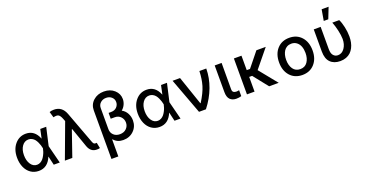

<svg xmlns="http://www.w3.org/2000/svg" viewBox="-38 -1657 5242 2740"><g transform="rotate(-20 2583.5 -286.5)"><path d="M276.4 11.2Q209 10.7 156.7 -25.4Q104.5 -61.5 75.9 -126.2Q47.4 -190.9 47.4 -272.9Q47.4 -396 113.3 -474.4Q179.2 -552.7 280.8 -552.7Q413.1 -552.7 469.2 -410.6H470.7L499.5 -545.4H589.8L527.8 -272.9L597.2 0H505.9L474.6 -133.3H472.7Q412.6 12.7 276.4 11.2ZM440.9 -272.9V-273.9Q435.5 -298.8 429 -320.8Q422.4 -342.8 409.7 -370.1Q397 -397.5 381.3 -416.7Q365.7 -436 341.6 -449.2Q317.4 -462.4 289.1 -462.4Q228 -462.4 190.2 -409.2Q152.3 -356 152.3 -272Q152.3 -188.5 188.7 -134.3Q225.1 -80.1 283.7 -80.1Q311 -80.1 335.2 -93.5Q359.4 -106.9 376 -127Q392.6 -147 406.5 -173.8Q420.4 -200.7 428.2 -224.4Q436 -248 440.9 -271.5Z M1159.2 7.8Q1066.9 7.8 1031.2 -90.3L927.2 -387.2H921.4L787.6 0H674.8L871.6 -529.3L855.5 -570.8Q834.5 -623.5 809.6 -637Q784.7 -650.4 733.4 -637.2L707.5 -726.1Q733.9 -737.3 775.4 -737.3Q897.9 -737.3 945.8 -610.4L1125 -129.4Q1129.4 -117.2 1132.6 -110.6Q1135.7 -104 1141.1 -96.4Q1146.5 -88.9 1153.6 -85.7Q1160.6 -82.5 1170.9 -82.5Q1177.2 -82.5 1189 -84L1206.1 2Q1183.1 8.8 1159.2 7.8Z M1532.7 -737.3Q1629.4 -737.3 1691.2 -680.9Q1752.9 -624.5 1752.9 -544.4Q1752.9 -502.4 1734.4 -461.9Q1715.8 -421.4 1681.2 -393.1Q1731.4 -365.7 1757.8 -315.9Q1784.2 -266.1 1784.2 -208.5Q1784.2 -114.7 1720.7 -52.7Q1657.2 9.3 1561 9.3Q1469.7 9.3 1417.5 -54.2L1412.1 -51.3V204.6H1307.6V-531.7Q1307.6 -621.6 1371.6 -679.4Q1435.5 -737.3 1532.7 -737.3ZM1494.1 -420.4V-426.8H1531.2Q1586.9 -426.8 1618.2 -459.5Q1649.4 -492.2 1649.4 -536.1Q1649.4 -581.5 1616.2 -611.3Q1583 -641.1 1532.7 -641.1Q1481.4 -641.1 1446.8 -610.1Q1412.1 -579.1 1412.1 -529.3V-207.5Q1412.1 -155.8 1448.2 -120.6Q1484.4 -85.4 1543.9 -85.4Q1605 -85.4 1642.6 -122.6Q1680.2 -159.7 1680.2 -212.9Q1680.2 -265.1 1645.3 -301.8Q1610.4 -338.4 1556.2 -338.4H1494.1Z M2110.4 11.2Q2043 10.7 1990.7 -25.4Q1938.5 -61.5 1909.9 -126.2Q1881.3 -190.9 1881.3 -272.9Q1881.3 -396 1947.3 -474.4Q2013.2 -552.7 2114.7 -552.7Q2247.1 -552.7 2303.2 -410.6H2304.7L2333.5 -545.4H2423.8L2361.8 -272.9L2431.2 0H2339.8L2308.6 -133.3H2306.6Q2246.6 12.7 2110.4 11.2ZM2274.9 -272.9V-273.9Q2269.5 -298.8 2262.9 -320.8Q2256.3 -342.8 2243.7 -370.1Q2231 -397.5 2215.3 -416.7Q2199.7 -436 2175.5 -449.2Q2151.4 -462.4 2123 -462.4Q2062 -462.4 2024.2 -409.2Q1986.3 -356 1986.3 -272Q1986.3 -188.5 2022.7 -134.3Q2059.1 -80.1 2117.7 -80.1Q2145 -80.1 2169.2 -93.5Q2193.4 -106.9 2210 -127Q2226.6 -147 2240.5 -173.8Q2254.4 -200.7 2262.2 -224.4Q2270 -248 2274.9 -271.5Z M2711.9 0 2508.8 -545.4H2622.1L2771.5 -108.9H2776.9Q2855.5 -234.4 2883.8 -329.1Q2912.1 -423.8 2916 -545.4H3020.5Q3019.5 -405.3 2967.8 -265.9Q2916 -126.5 2816.9 0Z M3148.4 -545.4H3253.4L3252.4 -147Q3252.9 -113.3 3269 -101.1Q3285.2 -88.9 3313.5 -88.9Q3332 -88.9 3355 -94.2V-4.4Q3321.3 6.8 3278.3 6.8Q3217.8 6.8 3183.1 -28.6Q3148.4 -64 3148.4 -141.1Z M3555.2 -545.4V-326.2H3605L3781.7 -545.4H3923.8L3701.2 -272.9L3922.4 0H3776.9L3599.6 -223.1H3555.2V0H3439.9V-545.4Z M4026.4 -270Q4026.4 -397.5 4095.9 -475.1Q4165.5 -552.7 4280.8 -552.7Q4396 -552.7 4465.3 -475.1Q4534.7 -397.5 4534.7 -270Q4534.7 -143.6 4465.3 -66.2Q4396 11.2 4280.8 11.2Q4165.5 11.2 4095.9 -66.2Q4026.4 -143.6 4026.4 -270ZM4280.8 -78.1Q4352.1 -78.1 4389.9 -132.6Q4427.7 -187 4427.7 -270.5Q4427.7 -324.2 4412.1 -367.2Q4396.5 -410.2 4362.5 -437Q4328.6 -463.9 4280.8 -463.9Q4244.1 -463.9 4215.6 -448.5Q4187 -433.1 4169.4 -406.2Q4151.9 -379.4 4142.8 -345Q4133.8 -310.5 4133.8 -270.5Q4133.8 -186.5 4171.4 -132.3Q4209 -78.1 4280.8 -78.1Z M4652.8 -545.4H4757.8V-207.5Q4757.8 -141.6 4784.9 -111.1Q4812 -80.6 4853 -80.6Q4914.6 -80.6 4954.1 -137.7Q4993.7 -194.8 4993.7 -276.9Q4992.2 -336.4 4975.8 -408.9Q4959.5 -481.4 4934.6 -545.4H5039.6Q5063.5 -498.5 5080.1 -423.1Q5096.7 -347.7 5096.7 -276.9Q5096.7 -230 5088.1 -188.2Q5079.6 -146.5 5060.8 -109.9Q5042 -73.2 5014.2 -46.9Q4986.3 -20.5 4946 -5.4Q4905.8 9.8 4856.4 9.8Q4761.7 9.8 4707.3 -44.7Q4652.8 -99.1 4652.8 -209ZM4828.1 -609.9 4856.9 -776.9H4962.4L4897 -609.9Z"/></g></svg>

Font: Karasuma Gothic
Style: Regular
Weight: 500
Designer: Rasmus Andersson / Ryoko Nishizuka
Foundry: Genbu
Version: Version 1.00